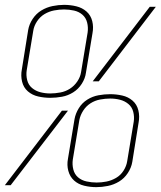

<svg xmlns="http://www.w3.org/2000/svg" viewBox="-26 -763 662 791"><path d="M181 -360Q156 -360 131.5 -365.5Q107 -371 89 -386.5Q71 -402 65 -426.5Q59 -451 64 -477L90 -639Q94 -663 108.5 -685Q123 -707 144.5 -720Q166 -733 190.5 -738Q215 -743 238 -743Q264 -743 288.5 -737Q313 -731 330.5 -715.5Q348 -700 354 -676Q360 -652 355 -626L328 -463Q325 -440 311 -418Q297 -396 275.5 -382.5Q254 -369 229.5 -364.5Q205 -360 181 -360ZM356 -428 591 -735H616L381 -428ZM181 -378Q201 -378 222.5 -382Q244 -386 262 -397.5Q280 -409 292.5 -427.5Q305 -446 308 -466L335 -629Q338 -650 333 -670Q328 -690 313.5 -702.5Q299 -715 279 -719.5Q259 -724 238 -724Q218 -724 197 -720Q176 -716 157.5 -705Q139 -694 126.5 -675Q114 -656 111 -636L84 -473Q81 -453 86 -433Q91 -413 106 -400.5Q121 -388 140.5 -383Q160 -378 181 -378ZM371 8Q345 8 320.5 2Q296 -4 279 -19.5Q262 -35 255.5 -59Q249 -83 254 -109L281 -272Q285 -295 298.5 -317Q312 -339 333.5 -352.5Q355 -366 379.5 -370.5Q404 -375 428 -375Q453 -375 477.5 -369.5Q502 -364 520 -348.5Q538 -333 544 -308.5Q550 -284 545 -258L519 -96Q515 -72 500.5 -50Q486 -28 464.5 -15Q443 -2 418.5 3Q394 8 371 8ZM372 -11Q392 -11 412.5 -15Q433 -19 452 -30Q471 -41 483 -60Q495 -79 498 -99L525 -262Q528 -282 523 -302Q518 -322 503 -334.5Q488 -347 468.5 -352Q449 -357 428 -357Q408 -357 386.5 -353Q365 -349 347 -337.5Q329 -326 317 -307.5Q305 -289 301 -269L274 -106Q271 -85 276 -65Q281 -45 295.5 -32.5Q310 -20 330.5 -15.5Q351 -11 372 -11ZM-6 0 229 -307H254L18 0Z"/></svg>

Font: Iosevka Thin Extended
Style: Italic
Weight: 100
Width: 7
Italic angle: -9°
Monospace: yes
Designer: Belleve Invis
Foundry: Belleve Invis
Version: Version 32.5.0; ttfautohint (v1.8.4)